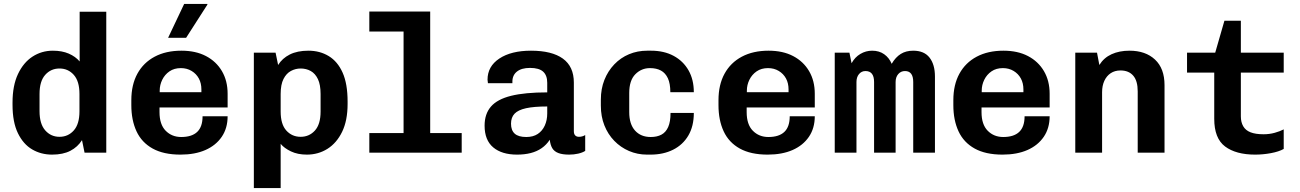

<svg xmlns="http://www.w3.org/2000/svg" viewBox="-20 -780 6640 981"><path d="M246 10Q190 10 144.5 -16.5Q99 -43 71.5 -99.5Q44 -156 44 -245V-256Q44 -343 72 -402Q100 -461 146.5 -491Q193 -521 250 -521Q297 -521 331.5 -506Q366 -491 387 -466V-720H523V0H412L399 -64Q377 -29 339.5 -9.5Q302 10 246 10ZM284 -81Q328 -81 357 -113.5Q386 -146 386 -211V-300Q386 -365 357 -397.5Q328 -430 284 -430Q240 -430 211 -397.5Q182 -365 182 -300V-212Q182 -147 211 -114Q240 -81 284 -81Z M902 10Q816 10 760 -21Q704 -52 677.5 -109Q651 -166 651 -243V-268Q651 -347 682 -403.5Q713 -460 770.5 -490.5Q828 -521 907 -521Q980 -521 1032.5 -493.5Q1085 -466 1114 -416.5Q1143 -367 1143 -301V-231H795V-207Q795 -144 826.5 -112Q858 -80 906 -80Q960 -80 987.5 -106Q1015 -132 1015 -186H1143Q1143 -125 1113 -81Q1083 -37 1029.5 -13.5Q976 10 902 10ZM796 -309H1009V-323Q1009 -355 996 -379Q983 -403 959 -417.5Q935 -432 904 -432Q870 -432 846 -415.5Q822 -399 809 -372.5Q796 -346 796 -317ZM839 -587 921 -760H1039L1040 -757L931 -587Z M1277 181V-511H1388L1401 -448Q1422 -482 1460.5 -501.5Q1499 -521 1556 -521Q1614 -521 1659.5 -493.5Q1705 -466 1730.5 -409Q1756 -352 1756 -261V-249Q1756 -164 1728 -106.5Q1700 -49 1653 -19.5Q1606 10 1548 10Q1501 10 1466.5 -6.5Q1432 -23 1414 -45V181ZM1516 -81Q1560 -81 1589 -113Q1618 -145 1618 -210V-300Q1618 -347 1604.5 -375.5Q1591 -404 1568 -417Q1545 -430 1516 -430Q1490 -430 1466.5 -417.5Q1443 -405 1428.5 -376.5Q1414 -348 1414 -300V-210Q1414 -145 1443 -113Q1472 -81 1516 -81Z M2042 0V-619H1867V-721H2178V0ZM1867 0V-100H2339V0Z M2622 10Q2544 10 2500 -27Q2456 -64 2456 -138Q2456 -198 2488.5 -235.5Q2521 -273 2591.5 -290.5Q2662 -308 2776 -308V-357Q2776 -395 2755 -414Q2734 -433 2688 -433Q2645 -433 2621.5 -414.5Q2598 -396 2598 -363V-355H2473Q2472 -365 2471.5 -368.5Q2471 -372 2471 -372Q2471 -372 2471 -371.5Q2471 -371 2471 -373Q2471 -441 2531.5 -481Q2592 -521 2693 -521Q2800 -521 2856 -480.5Q2912 -440 2912 -358V-110Q2912 -95 2919 -88Q2926 -81 2938 -81Q2956 -81 2970 -90V-9Q2956 0 2934 5Q2912 10 2888 10Q2854 10 2833 2Q2812 -6 2802 -22.5Q2792 -39 2789 -66Q2772 -40 2747.5 -23Q2723 -6 2691.5 2Q2660 10 2622 10ZM2669 -80Q2704 -80 2727.5 -95.5Q2751 -111 2763.5 -138.5Q2776 -166 2776 -200V-236Q2708 -236 2667.5 -227Q2627 -218 2609 -199Q2591 -180 2591 -148Q2591 -114 2610 -97Q2629 -80 2669 -80Z M3286 10Q3237 10 3194 -8.5Q3151 -27 3118.5 -60.5Q3086 -94 3068 -139.5Q3050 -185 3050 -240V-271Q3050 -326 3068 -371.5Q3086 -417 3118.5 -451Q3151 -485 3194 -503Q3237 -521 3287 -521H3306Q3373 -521 3422 -494.5Q3471 -468 3498 -420.5Q3525 -373 3525 -309H3405Q3405 -353 3392.5 -380Q3380 -407 3357 -419.5Q3334 -432 3301 -432Q3257 -432 3226 -400.5Q3195 -369 3195 -305V-207Q3195 -146 3224.5 -113Q3254 -80 3305 -80Q3337 -80 3359.5 -92Q3382 -104 3394 -131Q3406 -158 3406 -203H3525Q3525 -135 3497 -87.5Q3469 -40 3419 -15Q3369 10 3304 10Z M3902 10Q3816 10 3760 -21Q3704 -52 3677.5 -109Q3651 -166 3651 -243V-268Q3651 -347 3682 -403.5Q3713 -460 3770.5 -490.5Q3828 -521 3907 -521Q3980 -521 4032.5 -493.5Q4085 -466 4114 -416.5Q4143 -367 4143 -301V-231H3795V-207Q3795 -144 3826.5 -112Q3858 -80 3906 -80Q3960 -80 3987.5 -106Q4015 -132 4015 -186H4143Q4143 -125 4113 -81Q4083 -37 4029.5 -13.5Q3976 10 3902 10ZM3796 -309H4009V-323Q4009 -355 3996 -379Q3983 -403 3959 -417.5Q3935 -432 3904 -432Q3870 -432 3846 -415.5Q3822 -399 3809 -372.5Q3796 -346 3796 -317Z M4245 0V-511H4320L4331 -457Q4348 -488 4376 -504.5Q4404 -521 4436 -521Q4472 -521 4497.5 -503Q4523 -485 4536 -454Q4556 -488 4582.5 -504.5Q4609 -521 4646 -521Q4702 -521 4729.5 -485.5Q4757 -450 4757 -389V0H4646V-361Q4646 -417 4604 -417Q4583 -417 4569.5 -401.5Q4556 -386 4556 -361V0H4446V-361Q4446 -417 4402 -417Q4382 -417 4369 -401.5Q4356 -386 4356 -361V0Z M5102 10Q5016 10 4960 -21Q4904 -52 4877.5 -109Q4851 -166 4851 -243V-268Q4851 -347 4882 -403.5Q4913 -460 4970.5 -490.5Q5028 -521 5107 -521Q5180 -521 5232.5 -493.5Q5285 -466 5314 -416.5Q5343 -367 5343 -301V-231H4995V-207Q4995 -144 5026.5 -112Q5058 -80 5106 -80Q5160 -80 5187.5 -106Q5215 -132 5215 -186H5343Q5343 -125 5313 -81Q5283 -37 5229.5 -13.5Q5176 10 5102 10ZM4996 -309H5209V-323Q5209 -355 5196 -379Q5183 -403 5159 -417.5Q5135 -432 5104 -432Q5070 -432 5046 -415.5Q5022 -399 5009 -372.5Q4996 -346 4996 -317Z M5474 0V-511H5585L5597 -448Q5620 -485 5659.5 -503Q5699 -521 5751 -521Q5833 -521 5881.5 -475.5Q5930 -430 5930 -345V0H5793V-313Q5793 -367 5770 -393.5Q5747 -420 5705 -420Q5676 -420 5655 -406Q5634 -392 5622.5 -367Q5611 -342 5611 -309V0Z M6393 10Q6295 10 6239.5 -31.5Q6184 -73 6184 -173V-409H6045V-511H6189L6236 -674H6320V-511H6539V-409H6320V-185Q6320 -156 6332 -135Q6344 -114 6369.5 -104Q6395 -94 6436 -94Q6466 -94 6493 -101.5Q6520 -109 6539 -119V-19Q6514 -5 6473.5 2.5Q6433 10 6393 10Z"/></svg>

Font: Chivo Mono SemiBold
Style: Regular
Weight: 600
Monospace: yes
Designer: Hector Gatti
Foundry: Omnibus-Type
Version: Version 1.008